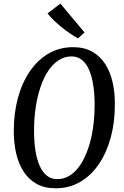

<svg xmlns="http://www.w3.org/2000/svg" viewBox="-20 -1008 670 1038"><path d="M281 10Q221 10 178.2 -13.8Q135.5 -37.5 108 -79.8Q80.5 -122 67.5 -178.2Q54.5 -234.5 54.5 -299.5Q54.5 -396.5 77 -479Q99.5 -561.5 141.8 -623Q184 -684.5 243 -718.8Q302 -753 375 -753Q434.5 -753 477.5 -729.2Q520.5 -705.5 548 -663.2Q575.5 -621 588.5 -564.8Q601.5 -508.5 601 -443.5Q601 -346.5 578.5 -264Q556 -181.5 514 -120Q472 -58.5 413 -24.2Q354 10 281 10ZM289.5 -39.5Q326.5 -39.5 358 -59.5Q389.5 -79.5 414 -116.2Q438.5 -153 456 -203.2Q473.5 -253.5 482.5 -314.2Q491.5 -375 491.5 -442.5Q491.5 -499.5 484.2 -547Q477 -594.5 462 -629.5Q447 -664.5 423.2 -683.8Q399.5 -703 366.5 -703Q329.5 -703 298 -683Q266.5 -663 241.8 -626.5Q217 -590 199.8 -539.8Q182.5 -489.5 173.2 -428.8Q164 -368 164 -300.5Q164 -243.5 171.2 -196Q178.5 -148.5 193.8 -113.2Q209 -78 232.8 -58.8Q256.5 -39.5 289.5 -39.5ZM402 -800.5Q384 -810 361.2 -825.2Q338.5 -840.5 315.2 -859.2Q292 -878 271.2 -897.8Q250.5 -917.5 237 -935.5L306.5 -988.5L437 -832.5Z"/></svg>

Font: Merriweather 24pt SemiCondensed
Style: Italic
Weight: 400
Width: 4
Italic angle: -7.8°
Designer: Eben Sorkin
Foundry: Eben Sorkin
Version: Version 2.101